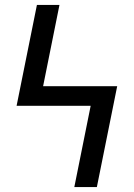

<svg xmlns="http://www.w3.org/2000/svg" viewBox="-20 -755 540 775"><path d="M280 0 346 -328H47L129 -735H220L154 -407H453L371 0Z"/></svg>

Font: Iosevka SS04 Medium
Style: Regular
Weight: 500
Monospace: yes
Designer: Belleve Invis
Foundry: Belleve Invis
Version: Version 19.0.0; ttfautohint (v1.8.4)